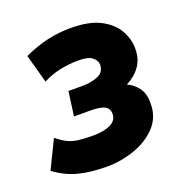

<svg xmlns="http://www.w3.org/2000/svg" viewBox="-119 -614 684 713"><g transform="rotate(-20 223.0 -257.0)"><path d="M186 8Q122 8 74 -4.5Q26 -17 -17 -49L37 -160Q60 -141 79.5 -132Q99 -123 122.5 -120.5Q146 -118 180 -118Q219 -118 245.5 -130.5Q272 -143 272 -170Q272 -190 255.5 -199.5Q239 -209 197 -209H134L147 -305H203Q239 -305 265 -316.5Q291 -328 291 -358Q290 -374 274.5 -386.5Q259 -399 221 -399Q185 -399 149.5 -392Q114 -385 79 -367L48 -479Q97 -502 142.5 -512Q188 -522 234 -522Q308 -522 352 -498.5Q396 -475 415.5 -439Q435 -403 434 -367Q434 -328 414.5 -300Q395 -272 359 -253Q382 -244 400.5 -220.5Q419 -197 418 -156Q418 -103 384 -66.5Q350 -30 296.5 -11Q243 8 186 8Z"/></g></svg>

Font: Finlandica
Style: Bold Italic
Weight: 700
Italic angle: -8°
Designer: Niklas Ekholm, Juho Hiilivirta, Jaakko Suomalainen
Foundry: Helsinki Type Studio
Version: Version 1.064; ttfautohint (v1.8.4.7-5d5b)